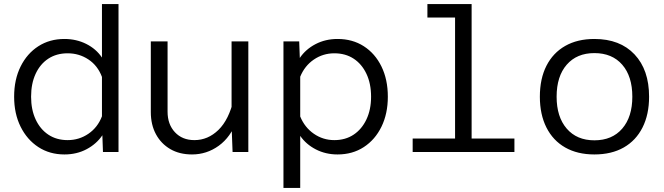

<svg xmlns="http://www.w3.org/2000/svg" viewBox="-20 -753 3290 951"><path d="M299 -560Q358 -560 407 -535.5Q456 -511 485 -468V-733H567V0H490L487 -83Q458 -40 409 -14Q360 12 299 12Q226 12 170 -24.5Q114 -61 82 -125.5Q50 -190 50 -274Q50 -359 82 -423.5Q114 -488 170 -524Q226 -560 299 -560ZM315 -59Q372 -59 418 -90.5Q464 -122 485 -177V-372Q464 -428 418 -458.5Q372 -489 315 -489Q260 -489 219.5 -462.5Q179 -436 156.5 -387.5Q134 -339 134 -274Q134 -210 156.5 -161.5Q179 -113 219.5 -86Q260 -59 315 -59Z M810 -548V-200Q810 -137 846.5 -98Q883 -59 943 -59Q1010 -59 1062 -109.5Q1114 -160 1138 -263L1153 -156Q1123 -74 1063.5 -31Q1004 12 931 12Q869 12 823.5 -14.5Q778 -41 752.5 -88Q727 -135 727 -198V-548ZM1210 -548V0H1132L1127 -132V-548Z M1652 -560Q1726 -560 1782 -524Q1838 -488 1869.5 -423.5Q1901 -359 1901 -274Q1901 -190 1869.5 -125.5Q1838 -61 1782 -24.5Q1726 12 1652 12Q1593 12 1544.5 -13Q1496 -38 1467 -80V178H1384V-548H1462L1465 -466Q1494 -509 1543 -534.5Q1592 -560 1652 -560ZM1636 -59Q1691 -59 1731.5 -86Q1772 -113 1795 -161.5Q1818 -210 1818 -274Q1818 -339 1795 -387.5Q1772 -436 1731.5 -462.5Q1691 -489 1636 -489Q1580 -489 1534.5 -458Q1489 -427 1467 -373V-176Q1489 -122 1534.5 -90.5Q1580 -59 1636 -59Z M2234 0V-733H2316V0ZM2024 0V-67H2528V0ZM2097 -666V-733H2275V-666Z M2924 12Q2840 12 2779.5 -22.5Q2719 -57 2686.5 -121.5Q2654 -186 2654 -274Q2654 -363 2686.5 -427Q2719 -491 2779.5 -525.5Q2840 -560 2924 -560Q3051 -560 3123 -483.5Q3195 -407 3195 -274Q3195 -186 3162.5 -121.5Q3130 -57 3069.5 -22.5Q3009 12 2924 12ZM2924 -58Q3012 -58 3062 -116Q3112 -174 3112 -274Q3112 -375 3062 -432.5Q3012 -490 2924 -490Q2837 -490 2787 -432.5Q2737 -375 2737 -274Q2737 -174 2787 -116Q2837 -58 2924 -58Z"/></svg>

Font: Azeret Mono Light
Style: Regular
Weight: 300
Designer: Martin Vácha
Foundry: Displaay
Version: Version 1.002